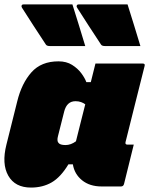

<svg xmlns="http://www.w3.org/2000/svg" viewBox="-31 -837 674 867"><path d="M296 -817Q311 -769 325.5 -722.5Q340 -676 354 -629H195Q180 -629 176 -636Q144 -685 120 -721.5Q96 -758 69 -801Q65 -806 66.5 -811.5Q68 -817 75 -817ZM545 -817Q560 -769 574.5 -722.5Q589 -676 603 -629H444Q429 -629 425 -636Q393 -685 369 -721.5Q345 -758 318 -801Q314 -806 315.5 -811.5Q317 -817 324 -817ZM233 -560Q269 -560 294.5 -544Q320 -528 336 -506.5Q352 -485 359 -466H379Q384 -487 389.5 -508Q395 -529 400 -550H614Q625 -550 622 -539Q601 -454 579 -368Q557 -282 536 -196Q533 -184 544 -184H573Q562 -140 551 -95Q540 -50 529 -6Q526 5 515 5H428Q374 5 339.5 -23Q305 -51 298 -95H278Q243 -37 202.5 -13.5Q162 10 109 10Q37 10 6.5 -43.5Q-24 -97 -2 -184L47 -380Q67 -461 111 -510.5Q155 -560 233 -560ZM233 -192Q240 -182 265 -182Q289 -182 312 -199Q322 -238 332.5 -281Q343 -324 354 -366Q346 -372 335 -376Q324 -380 310 -380Q271 -380 259 -334L231 -223Q225 -201 233 -192Z"/></svg>

Font: Recursive Sn Lnr St XBk
Style: Italic
Weight: 1000
Italic angle: -15°
Version: Version 1.079;hotconv 1.0.112;makeotfexe 2.5.65598; ttfautoh